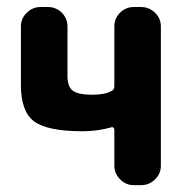

<svg xmlns="http://www.w3.org/2000/svg" viewBox="-20 -540 540 560"><path d="M391.6 -519.5Q415 -519.5 432.1 -502.9Q449.2 -486.3 449.2 -462.9V-56.6Q449.2 -33.2 432.1 -16.6Q415 0 391.6 0H370.1Q346.7 0 330.1 -17.1Q313.5 -34.2 313.5 -56.6V-162.1Q313.5 -165 311 -167.5Q308.6 -169.9 305.7 -168.9Q264.6 -157.2 220.7 -157.2Q119.1 -157.2 80.1 -185.5Q41 -213.9 41 -292V-462.9Q41 -486.3 58.1 -502.9Q75.2 -519.5 97.7 -519.5H120.1Q143.6 -519.5 160.2 -502.9Q176.8 -486.3 176.8 -462.9V-318.4Q176.8 -287.1 192.4 -275.4Q208 -263.7 250 -263.7Q285.2 -263.7 304.7 -274.4Q312.5 -277.3 313.5 -287.1V-462.9Q313.5 -486.3 330.1 -502.9Q346.7 -519.5 370.1 -519.5Z"/></svg>

Font: Rounded Mgen+ 2m bold
Style: Bold
Weight: 700
Designer: [Source Han Sans]
Ryoko NISHIZUKA  (kana & ideographs); Paul D. Hunt (Latin, Greek & Cyrillic); Wenlong ZHANG  (bopomofo
Version: Version 1.059.20150602